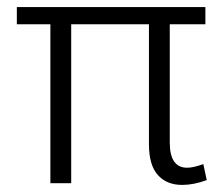

<svg xmlns="http://www.w3.org/2000/svg" viewBox="-20 -520 634 545"><path d="M402.8 -110.8V-451.2H182.1V0H123V-451.2H27.8V-500H563V-451.2H461.9V-115.2Q461.9 -43.9 511.2 -43.9Q528.8 -43.9 557.1 -54.2L566.9 -8.8Q529.8 4.9 497.1 4.9Q453.1 4.9 428 -23.2Q402.8 -51.3 402.8 -110.8Z"/></svg>

Font: LT Hoop Light
Style: Regular
Weight: 300
Designer: Daniel Lyons
Foundry: LyonsType
Version: Version 1.000